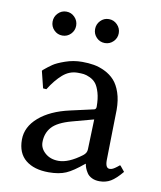

<svg xmlns="http://www.w3.org/2000/svg" viewBox="-74 -682 630 752"><g transform="rotate(10 240.5 -306.0)"><path d="M386.2 -76.2Q386.2 -44.9 402.8 -44.9Q409.7 -44.9 416 -48.1Q422.4 -51.3 431.4 -58.3Q440.4 -65.4 440.9 -65.9L443.8 -64L460.9 -43Q436 -13.2 416.5 -1.7Q397 9.8 372.1 9.8Q354.5 9.8 341.6 3.4Q328.6 -2.9 322 -13.2Q315.4 -23.4 312.3 -31.7Q309.1 -40 308.1 -47.9H306.2Q265.6 -13.7 238.3 -2Q210.9 9.8 169.9 9.8Q111.8 9.8 78.4 -17.3Q44.9 -44.4 44.9 -98.1Q44.9 -148.9 89.4 -187.5Q133.8 -226.1 210.9 -243.2L304.2 -264.2Q311 -266.6 311 -275.9Q311 -308.1 304.2 -331.3Q297.4 -354.5 288.1 -366.2Q278.8 -377.9 264.2 -384.8Q249.5 -391.6 239.3 -392.8Q229 -394 214.8 -394Q182.1 -394 155.8 -371.1Q129.4 -348.1 105 -309.1L91.8 -310.1L75.2 -377L78.1 -380.9Q96.2 -396 111.1 -406.2Q126 -416.5 158 -427.7Q189.9 -439 225.1 -439Q250 -439 271.7 -435.3Q293.5 -431.6 315.9 -420.7Q338.4 -409.7 354.2 -392.3Q370.1 -375 380.1 -345.5Q390.1 -315.9 390.1 -276.9Q390.1 -273.4 388.2 -183.1Q386.2 -92.8 386.2 -76.2ZM310.1 -225.1 225.1 -202.1Q169.4 -187 147.7 -162.6Q126 -138.2 126 -102.1Q126 -77.6 147 -59.3Q168 -41 200.2 -41Q240.2 -41 292 -80.1Q306.2 -90.8 306.2 -106ZM265.6 -540.8Q252 -554.7 252 -574.2Q252 -593.8 265.6 -607.9Q279.3 -622.1 298.8 -622.1Q318.4 -622.1 332.3 -607.9Q346.2 -593.8 346.2 -574.2Q346.2 -554.7 332.3 -540.8Q318.4 -526.9 298.8 -526.9Q279.3 -526.9 265.6 -540.8ZM96.7 -540.8Q83 -554.7 83 -574.2Q83 -593.8 96.7 -607.9Q110.4 -622.1 129.9 -622.1Q149.4 -622.1 163.1 -607.9Q176.8 -593.8 176.8 -574.2Q176.8 -554.7 163.1 -540.8Q149.4 -526.9 129.9 -526.9Q110.4 -526.9 96.7 -540.8Z"/></g></svg>

Font: Linux Biolinum
Style: Regular
Weight: 400
Designer: Philipp H. Poll
Foundry: Philipp H. Poll
Version: Version 0.6.4